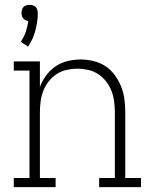

<svg xmlns="http://www.w3.org/2000/svg" viewBox="-20 -774 640 794"><path d="M96 -581 66 -601Q79 -620 86.5 -642Q94 -664 97 -687Q91 -688 85.5 -690.5Q80 -693 76 -698Q72 -703 70.5 -709Q69 -715 69 -721Q69 -727 71 -734Q73 -741 77.5 -745.5Q82 -750 89 -752Q96 -754 102 -754Q109 -754 115.5 -752Q122 -750 127 -745.5Q132 -741 134 -734Q136 -727 136 -721V-708Q134 -674 124.5 -641.5Q115 -609 96 -581ZM37 0V-38H102V-482H37V-520H145V-414Q154 -439 170.5 -461.5Q187 -484 209.5 -499.5Q232 -515 259 -521.5Q286 -528 313 -528Q340 -528 367 -521.5Q394 -515 416.5 -500Q439 -485 455 -463Q471 -441 481 -416Q491 -391 494.5 -364Q498 -337 498 -310V-38H563V0H390V-38H455V-310Q455 -332 452 -354.5Q449 -377 441 -398Q433 -419 419 -437Q405 -455 386 -467.5Q367 -480 344.5 -485Q322 -490 300 -490Q278 -490 255.5 -485Q233 -480 214 -467.5Q195 -455 181 -437Q167 -419 159 -398Q151 -377 148 -354.5Q145 -332 145 -310V-38H210V0Z"/></svg>

Font: Iosevka Etoile Extralight
Style: Regular
Weight: 200
Designer: Belleve Invis
Foundry: Belleve Invis
Version: Version 22.1.2; ttfautohint (v1.8.4)